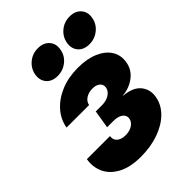

<svg xmlns="http://www.w3.org/2000/svg" viewBox="-214 -840 953 953"><g transform="rotate(-45 262.5 -363.5)"><path d="M207.5 7.8Q133.8 7.8 86.7 -17.1Q39.6 -42 20 -83.3Q0.5 -124.5 8.8 -173.8H170.9Q167 -150.4 183.1 -136Q199.2 -121.6 229 -121.6Q257.3 -121.6 277.1 -134.3Q296.9 -147 300.3 -167.5Q303.7 -188.5 285.9 -201.7Q268.1 -214.8 235.4 -214.8H191.9L207.5 -310.1H251Q280.8 -310.1 302 -323.2Q323.2 -336.4 327.1 -357.4Q330.6 -377.4 316.4 -389.9Q302.2 -402.3 276.4 -402.3Q249.5 -402.3 230 -389.9Q210.4 -377.4 206.5 -356H48.3Q56.6 -405.3 90.6 -443.6Q124.5 -481.9 177.7 -504.2Q231 -526.4 297.9 -526.4Q360.8 -526.4 406 -507.1Q451.2 -487.8 472.9 -453.9Q494.6 -419.9 487.3 -375.5Q480 -330.6 443.4 -302.7Q406.7 -274.9 357.4 -270.5V-269.5Q421.9 -264.2 449.5 -230.5Q477.1 -196.8 469.2 -150.4Q461.4 -104 425.8 -68.4Q390.1 -32.7 333.7 -12.5Q277.3 7.8 207.5 7.8ZM421.4 -567.9Q382.8 -567.9 362.1 -591.6Q341.3 -615.2 347.2 -651.9Q353.5 -688 382.1 -711.7Q410.6 -735.4 449.2 -735.4Q487.3 -735.4 508.5 -711.7Q529.8 -688 523.4 -651.9Q517.6 -615.2 488.5 -591.6Q459.5 -567.9 421.4 -567.9ZM198.2 -567.9Q160.2 -567.9 139.4 -591.6Q118.7 -615.2 124.5 -651.9Q130.9 -688 159.4 -711.7Q188 -735.4 226.1 -735.4Q264.6 -735.4 285.9 -711.7Q307.1 -688 300.8 -651.9Q294.9 -615.2 265.9 -591.6Q236.8 -567.9 198.2 -567.9Z"/></g></svg>

Font: Inter Display ExtraBold
Style: Italic
Weight: 800
Italic angle: -9.39999°
Designer: Rasmus Andersson
Foundry: rsms
Version: Version 4.000;git-a52131595